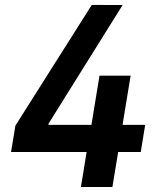

<svg xmlns="http://www.w3.org/2000/svg" viewBox="-20 -747 648 767"><path d="M560 -248.2H469.5L501.8 -444.6H377.5L345.2 -248.2H173.7L174.4 -253.9L469.8 -726.9L346.6 -727.3L41.5 -245L24.1 -139.9H326L303.3 0H429L452.1 -139.9H542.3Z"/></svg>

Font: TID UI Semi Bold
Style: Italic
Weight: 600
Italic angle: -9.39999°
Designer: The TID Project Authors
Foundry: Bakken & Bæck
Version: Version 1.001;hotconv 1.0.109;makeotfexe 2.5.65596